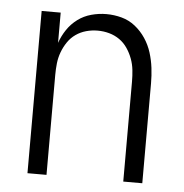

<svg xmlns="http://www.w3.org/2000/svg" viewBox="-44 -570 587 613"><g transform="rotate(5 250.0 -264.0)"><path d="M66 0V-520H127V-423Q135 -446 148.5 -466Q162 -486 181.5 -500.5Q201 -515 225 -521.5Q249 -528 273 -528Q298 -528 322 -521.5Q346 -515 365.5 -499.5Q385 -484 399 -463Q413 -442 420.5 -418Q428 -394 431 -369.5Q434 -345 434 -320V0H373V-320Q373 -339 371 -357.5Q369 -376 362.5 -393.5Q356 -411 345.5 -426.5Q335 -442 320 -452.5Q305 -463 287 -468Q269 -473 250 -473Q231 -473 213 -468Q195 -463 180 -452.5Q165 -442 154.5 -426.5Q144 -411 137.5 -393.5Q131 -376 129 -357.5Q127 -339 127 -320V0Z"/></g></svg>

Font: Iosevka Light
Style: Regular
Weight: 300
Monospace: yes
Designer: Belleve Invis
Foundry: Belleve Invis
Version: Version 32.5.0; ttfautohint (v1.8.4)